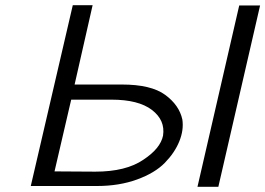

<svg xmlns="http://www.w3.org/2000/svg" viewBox="-20 -713 1017 736"><path d="M98 0 259 -693H335L266 -389H447Q559 -389 613 -349.5Q667 -310 679 -255Q685 -215 667.5 -171.5Q650 -128 612 -89Q574 -50 505.5 -25Q437 0 352 0ZM189 -56Q215 -56 266.5 -55.5Q318 -55 345 -55Q463 -55 530 -101Q595 -144 605 -193Q614 -252 562.5 -291.5Q511 -331 407 -331H253L248 -310ZM737 3 897 -692H977L817 3Z"/></svg>

Font: Coval
Style: ExtraLight Italic
Weight: 200
Foundry: Context Ltd
Version: Version 001.000